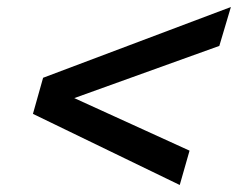

<svg xmlns="http://www.w3.org/2000/svg" viewBox="-20 -595 679 548"><path d="M74 -270 103 -373 639 -575 606 -464 192 -315 521 -165 493 -67Z"/></svg>

Font: Intel One Mono Medium
Style: Italic
Weight: 500
Italic angle: -16°
Monospace: yes
Designer: Fred Shallcrass
Foundry: Frere-Jones Type LLC
Version: Version 1.400;hotconv 1.1.0;makeotfexe 2.6.0;FJTRelease1.4